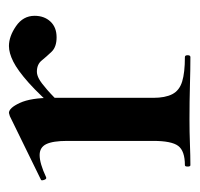

<svg xmlns="http://www.w3.org/2000/svg" viewBox="-28 -408 436 419"><g transform="rotate(-90 189.5 -198.0)"><path d="M161 -271 153 -284Q192 -329 219 -353Q246 -377 265 -386.5Q284 -396 299 -396Q320 -396 342.5 -380.5Q365 -365 365 -340Q365 -319 352.5 -305.5Q340 -292 318 -292Q297 -292 286.5 -303Q276 -314 267.5 -324.5Q259 -335 243 -335Q236 -335 227.5 -330.5Q219 -326 203.5 -312.5Q188 -299 161 -271ZM39 0Q36 0 36 -6Q36 -12 39 -12Q70 -12 81 -26.5Q92 -41 92 -81V-269Q92 -300 85 -314.5Q78 -329 61 -329Q52 -329 40 -325.5Q28 -322 13 -315Q9 -313 7 -319Q5 -325 7 -326L146 -394Q152 -396 153 -396Q164 -396 175 -372Q186 -348 186 -303V-81Q186 -55 194 -39.5Q202 -24 221.5 -18Q241 -12 275 -12Q279 -12 279 -6Q279 0 275 0Q248 0 213.5 -1Q179 -2 139 -2Q111 -2 85 -1Q59 0 39 0Z"/></g></svg>

Font: Cormorant Infant Light
Style: Bold
Weight: 700
Version: Version 4.001